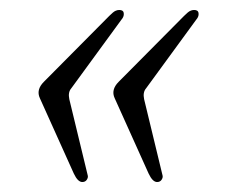

<svg xmlns="http://www.w3.org/2000/svg" viewBox="-20 -444 457 385"><path d="M128 -96 60 -247Q52 -264 68 -280L199 -412Q207 -420 211 -422Q215 -424 219 -424Q227 -424 228 -418.5Q229 -413 226 -408L123 -267Q116 -259 119 -245L156 -92Q157 -88 154 -83.5Q151 -79 145 -79Q136 -79 128 -96ZM278 -96 210 -247Q202 -264 218 -280L349 -412Q357 -420 361 -422Q365 -424 369 -424Q377 -424 378 -418.5Q379 -413 376 -408L273 -267Q266 -259 269 -245L306 -92Q307 -88 304 -83.5Q301 -79 295 -79Q286 -79 278 -96Z"/></svg>

Font: Instrument Serif
Style: Italic
Weight: 400
Italic angle: -13°
Designer: Rodrigo Fuenzalida
Foundry: fragTYPE
Version: Version 1.000; ttfautohint (v1.8.4.7-5d5b);gftools[0.9.27]